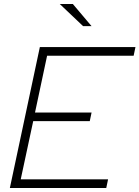

<svg xmlns="http://www.w3.org/2000/svg" viewBox="-20 -934 693 954"><path d="M29 0 178 -700H653L644 -657H214L154 -375H435L426 -332H145L83 -43H517L508 0ZM393 -804 277 -914H342L435 -804Z"/></svg>

Font: Red Hat Display VF
Style: Italic
Weight: 300
Italic angle: -12°
Designer: Pentagram, MCKL
Foundry: Pentagram, MCKL
Version: Version 1.023